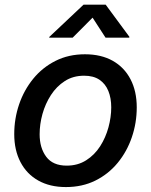

<svg xmlns="http://www.w3.org/2000/svg" viewBox="-20 -777 637 809"><path d="M257.8 11.2Q189.9 11.2 141.1 -16.4Q92.3 -43.9 66.2 -94.2Q40 -144.5 40 -211.9Q40 -276.9 60.5 -337.2Q81.1 -397.5 119.9 -445.1Q158.7 -492.7 213.9 -520.5Q269 -548.3 337.9 -548.3Q406.2 -548.3 455.1 -520.8Q503.9 -493.2 530 -442.9Q556.2 -392.6 556.2 -324.7Q556.2 -259.3 535.6 -199Q515.1 -138.7 476.1 -91.1Q437 -43.5 381.8 -16.1Q326.7 11.2 257.8 11.2ZM261.2 -79.1Q307.6 -79.1 343 -101.6Q378.4 -124 401.9 -160.6Q425.3 -197.3 437 -240.5Q448.7 -283.7 448.7 -324.7Q448.7 -363.8 436.5 -393.8Q424.3 -423.8 399.2 -440.9Q374 -458 334.5 -458Q288.1 -458 253.2 -435.5Q218.3 -413.1 194.6 -376.5Q170.9 -339.8 158.9 -296.6Q147 -253.4 147 -211.4Q147 -153.8 174.8 -116.5Q202.6 -79.1 261.2 -79.1ZM286.1 -618.2H187L188 -621.6L332 -757.3H425.3L525.4 -621.6L524.4 -618.2H424.8L370.1 -702.6Z"/></svg>

Font: Inter 17pt Medium
Style: Italic
Weight: 500
Italic angle: -9.3988°
Version: Version 4.001;git-66647c0bb